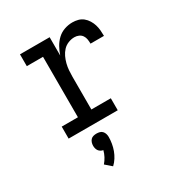

<svg xmlns="http://www.w3.org/2000/svg" viewBox="-181 -653 962 1026"><g transform="rotate(-30 300.0 -140.5)"><path d="M87 0V-74H187V-447H87V-520H270V-407Q278 -431 290.5 -453.5Q303 -476 321.5 -493.5Q340 -511 364.5 -519.5Q389 -528 414 -528Q432 -528 449 -523.5Q466 -519 479.5 -508Q493 -497 502.5 -481.5Q512 -466 517 -449.5Q522 -433 523.5 -415.5Q525 -398 525 -381H442Q442 -394 440 -407.5Q438 -421 430.5 -432Q423 -443 410.5 -448.5Q398 -454 384 -454Q365 -454 346 -446.5Q327 -439 313.5 -424.5Q300 -410 291.5 -392Q283 -374 278 -354.5Q273 -335 271.5 -315Q270 -295 270 -276V-74H390V0ZM219 247 181 214Q194 199 203 182Q212 165 217 146Q209 145 201.5 140.5Q194 136 189.5 129.5Q185 123 183 115Q181 107 181 99Q181 89 184 79.5Q187 70 193.5 63Q200 56 209.5 53.5Q219 51 229 51Q239 51 248.5 53.5Q258 56 264.5 63Q271 70 274 79.5Q277 89 277 99Q277 119 273.5 139.5Q270 160 263 179Q256 198 245 215.5Q234 233 219 247Z"/></g></svg>

Font: Iosevka Etoile
Style: Regular
Weight: 400
Designer: Belleve Invis
Foundry: Belleve Invis
Version: Version 33.2.4